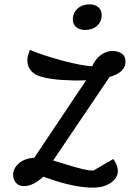

<svg xmlns="http://www.w3.org/2000/svg" viewBox="-20 -833 639 878"><path d="M369 -696Q344 -696 328.5 -709Q313 -722 313 -743Q313 -774 334.5 -793.5Q356 -813 389 -813Q414 -813 429.5 -800Q445 -787 445 -765Q445 -734 424 -715Q403 -696 369 -696ZM407 25Q367 25 325 17Q283 9 255 0.5Q227 -8 178 -25Q132 18 89 18Q66 18 53 3Q40 -12 40 -33Q40 -62 65 -85Q90 -108 137 -112L374 -466Q358 -465 322 -465Q205 -467 155 -487Q105 -507 105 -559Q105 -572 116 -605Q181 -578 268.5 -555Q356 -532 402 -530Q415 -562 440.5 -581Q466 -600 494 -600Q521 -600 537.5 -587.5Q554 -575 554 -551Q554 -502 481 -481L223 -99Q241 -94 284.5 -80.5Q328 -67 357 -60Q386 -53 407 -53L498 -106Q519 -76 519 -52Q519 -19 486.5 3Q454 25 407 25Z"/></svg>

Font: Lemonada Light
Style: Regular
Weight: 300
Designer: Mohamed Gaber (Arabic), Eduardo Tunni (Latin)
Foundry: Kief Type Foundry
Version: Version 4.004